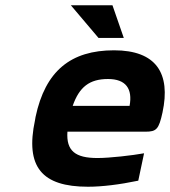

<svg xmlns="http://www.w3.org/2000/svg" viewBox="-20 -700 646 729"><path d="M597 -273C629 -422 573 -509 413 -509C249 -509 152 -431 115 -256L113 -244C75 -66 139 9 314 9C367 9 433 1 505 -14L527 -118C483 -110 397 -100 350 -100C266 -100 231 -127 236 -200H532C574 -200 583 -209 597 -273ZM249 -680 354 -556H450L407 -680ZM256 -298C281 -370 320 -400 390 -400C458 -400 484 -363 472 -298Z"/></svg>

Font: LT Wave Mono Bold
Style: Italic
Weight: 700
Designer: Daniel Lyons
Version: Version 2.5 (Glyphs App)